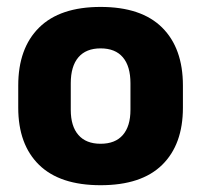

<svg xmlns="http://www.w3.org/2000/svg" viewBox="-20 -526 587 560"><path d="M273.4 14.2Q154.7 14.2 93.9 -45.2Q33.2 -104.6 33.2 -211.9V-276.5Q33.2 -385.4 94.1 -445.6Q155 -505.8 273.4 -505.8Q392.2 -505.8 452.9 -445.6Q513.5 -385.4 513.5 -276.5V-211.9Q513.5 -104.6 453 -45.2Q392.6 14.2 273.4 14.2ZM273.4 -106.7Q316.2 -106.7 338.3 -132.3Q360.5 -157.9 360.5 -205.5V-283.2Q360.5 -332.8 338.3 -358.9Q316.2 -384.9 273.4 -384.9Q231 -384.9 208.7 -358.9Q186.4 -332.8 186.4 -283.2V-205.5Q186.4 -157.9 208.7 -132.3Q231 -106.7 273.4 -106.7Z"/></svg>

Font: Anek Malayalam Medium
Style: Regular
Weight: 500
Designer: Maithili Shingre (Malayalam) & Yesha Goshar (Latin)
Foundry: Ek Type
Version: Version 1.003